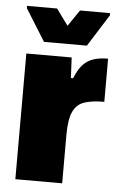

<svg xmlns="http://www.w3.org/2000/svg" viewBox="-52 -739 490 776"><g transform="rotate(5 193.5 -351.0)"><path d="M40 0V-510H224L228 -427H237Q251 -462 268.5 -481.5Q286 -501 311 -509.5Q336 -518 371 -518V-343Q323 -343 291.5 -333Q260 -323 245 -291.5Q230 -260 230 -196V0ZM107 -563 26 -693V-702H148L196 -636L241 -702H363V-693L281 -563Z"/></g></svg>

Font: Saira SemiCondensed Black
Style: Regular
Weight: 900
Width: 4
Designer: Hector Gatti with collaboration of the Omnibus-Type team
Foundry: Omnibus-Type
Version: Version 1.101